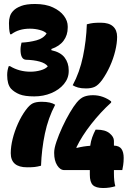

<svg xmlns="http://www.w3.org/2000/svg" viewBox="-20 -830 641 964"><path d="M345 -402Q380 -467 396.5 -546Q413 -625 416 -708Q435 -713 448.5 -714.5Q462 -716 486 -716Q527 -716 547.5 -697.5Q568 -679 568 -645Q568 -613 558.5 -574Q549 -535 532 -497.5Q515 -460 493 -429Q474 -403 456.5 -394.5Q439 -386 412 -386Q388 -386 372 -390.5Q356 -395 345 -402ZM559 105Q547 109 531 111.5Q515 114 498 114Q461 114 446 99Q431 84 431 47V24H303Q282 24 267 0Q252 -24 252 -61V-65Q252 -85 263.5 -119Q275 -153 293 -192Q311 -231 330.5 -264Q350 -297 365 -315Q383 -337 402 -344.5Q421 -352 447 -352Q473 -352 496.5 -343.5Q520 -335 538 -321V-315Q485 -267 438 -207Q391 -147 364 -91V-87Q400 -96 433 -98Q436 -121 443 -140.5Q450 -160 460 -179H466Q508 -179 530 -161Q552 -143 552 -123V-99Q579 -98 590 -82Q601 -66 601 -37Q601 -18 598.5 -1Q596 16 594 24H552V40Q552 80 559 105ZM257 -304Q222 -238 205.5 -159.5Q189 -81 186 2Q167 7 153.5 8.5Q140 10 116 10Q34 10 34 -61Q34 -94 43.5 -132.5Q53 -171 70 -209Q87 -247 109 -277Q128 -303 144.5 -311Q161 -319 189 -319Q213 -319 230 -315Q247 -311 257 -304ZM320 -691Q320 -654 299.5 -626Q279 -598 238 -584V-578Q284 -568 304.5 -541Q325 -514 325 -477V-473Q325 -437 301 -408Q277 -379 237.5 -362.5Q198 -346 152 -346Q104 -346 78 -356.5Q52 -367 35 -385Q16 -407 16 -453Q16 -477 24 -498H30Q76 -470 133 -470Q159 -470 184 -477Q209 -484 220 -497Q208 -513 178.5 -521Q149 -529 110 -530Q83 -532 83 -581Q83 -590 84.5 -598.5Q86 -607 88 -616Q128 -618 163 -627.5Q198 -637 214 -662Q204 -673 180 -679.5Q156 -686 130 -686Q74 -686 37 -658H31Q27 -672 26 -686Q25 -700 25 -714Q25 -733 30 -748.5Q35 -764 47 -776Q60 -790 86 -800Q112 -810 156 -810Q209 -810 245.5 -793Q282 -776 301 -750.5Q320 -725 320 -698Z"/></svg>

Font: Recursive Mn Csl St Blk
Style: Regular
Weight: 900
Monospace: yes
Version: Version 1.079;hotconv 1.0.112;makeotfexe 2.5.65598; ttfautoh